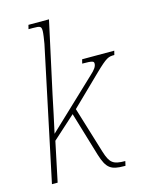

<svg xmlns="http://www.w3.org/2000/svg" viewBox="-115 -833 708 912"><g transform="rotate(-15 238.5 -377.0)"><path d="M381 6H387L392 -16C332 -16 317 -29 299 -86L229 -315L374 -456C434 -514 443 -516 472 -516L477 -536H319L314 -516C367 -516 371 -512 371 -501C371 -486 359 -471 339 -453L101 -228C114 -287 128 -352 140 -411L216 -760H115L110 -740H131C169 -740 173 -737 173 -714C173 -704 169 -675 165 -653L27 0H55L96 -195L208 -296L273 -79C295 -8 316 6 381 6Z"/></g></svg>

Font: Noto Serif Condensed Thin
Style: Italic
Weight: 100
Width: 3
Italic angle: -12°
Designer: Monotype Design Team
Foundry: Monotype Imaging Inc.
Version: Version 2.013